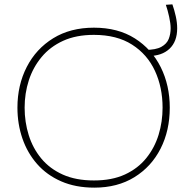

<svg xmlns="http://www.w3.org/2000/svg" viewBox="-20 -852 859 881"><path d="M413 9Q327 9 261 -19.8Q195 -48.5 150.2 -99.5Q105.5 -150.5 82.8 -216.8Q60 -283 60 -358Q60 -461.5 102.8 -544.8Q145.5 -628 224.2 -676.5Q303 -725 411 -725Q521 -725 598.8 -675.8Q676.5 -626.5 717.8 -543.2Q759 -460 759 -358Q759 -253 716.8 -170Q674.5 -87 596.8 -39Q519 9 413 9ZM411 -24Q494 -24 553.5 -51.5Q613 -79 651.2 -126.5Q689.5 -174 707.8 -233.8Q726 -293.5 726 -358Q726 -451 691 -526.8Q656 -602.5 586 -647.2Q516 -692 411 -692Q329.5 -692 269.8 -664.8Q210 -637.5 170.8 -590.2Q131.5 -543 112.2 -483.2Q93 -423.5 93 -358Q93 -292 111.8 -232Q130.5 -172 169.2 -125Q208 -78 268 -51Q328 -24 411 -24ZM661 -595 646 -623Q695 -623 720.2 -637Q745.5 -651 754.2 -673.5Q763 -696 763 -722Q763 -744 756.2 -774.8Q749.5 -805.5 741 -830L771 -832Q780 -806.5 786.5 -777.5Q793 -748.5 793 -722Q793 -661.5 757.8 -628.2Q722.5 -595 661 -595Z"/></svg>

Font: Heraclito Thin
Style: Regular
Weight: 100
Designer: Kostas Bartsokas (font) & Cristiano Sobral (main changes)
Foundry: Kostas Bartsokas (font) & Cristiano Sobral (main changes)
Version: Version 1.00;July 8, 2020;FontCreator 13.0.0.2655 64-bit